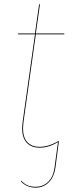

<svg xmlns="http://www.w3.org/2000/svg" viewBox="-20 -671 331 884"><path d="M88 -108Q86 -88 86 -80Q86 -38 106 -16.5Q126 5 163 5Q204 5 249 -22L251 -19L235 102Q228 146 203.5 169.5Q179 193 144 193Q103 193 76 164L78 161Q91 175 106 182Q121 189 144 189Q178 189 201.5 166.5Q225 144 231 101L247 -17Q205 9 163 9Q124 9 103 -14Q82 -37 82 -80Q82 -88 84 -108L141 -513H63V-517H141L160 -651H164L145 -517H276V-513H145Z"/></svg>

Font: Fira Sans Condensed Four
Style: Italic
Weight: 100
Width: 3
Italic angle: -8°
Designer: bBox Type GmbH & Carrois Corporate GbR & Edenspiekermann AG
Foundry: bBox Type GmbH & Carrois Corporate GbR & Edenspiekermann AG
Version: Version 4.301